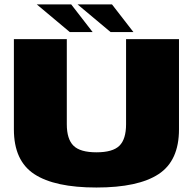

<svg xmlns="http://www.w3.org/2000/svg" viewBox="-20 -854 890 878"><path d="M421 3.5Q612 3.5 705.2 -57.8Q798.5 -119 798.5 -262.5V-675H556.5V-286Q556.5 -217.5 526 -187.5Q495.5 -157.5 421 -157.5Q346.5 -157.5 316 -187.8Q285.5 -218 285.5 -286V-675H43.5V-262.5Q43.5 -119 136.8 -57.8Q230 3.5 421 3.5ZM485.5 -707.5H590L492 -834H334.5ZM299 -707.5H403.5L305.5 -834H148Z"/></svg>

Font: Anybody SemiExpanded Black
Style: Regular
Weight: 900
Width: 6
Version: Version 1.113;gftools[0.9.25]